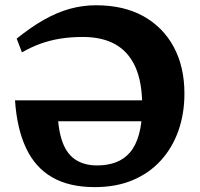

<svg xmlns="http://www.w3.org/2000/svg" viewBox="-20 -716 780 748"><path d="M153 -243.5 204 -284Q206.5 -207 224.2 -160.5Q242 -114 275.8 -92.8Q309.5 -71.5 358.5 -71.5Q398 -71.5 430.2 -83.2Q462.5 -95 485.8 -121.5Q509 -148 521.5 -192.8Q534 -237.5 534 -304Q534 -395.5 507.5 -454.8Q481 -514 429.8 -543Q378.5 -572 303 -572Q256 -572 215.2 -565.5Q174.5 -559 138 -545.8Q101.5 -532.5 65.5 -512L45 -565.5Q100 -610 151.2 -639Q202.5 -668 252.5 -681.8Q302.5 -695.5 354 -695.5Q462 -695.5 538.8 -652.8Q615.5 -610 657 -532.8Q698.5 -455.5 698.5 -351.5Q698.5 -273.5 675.2 -207.2Q652 -141 607.2 -91.5Q562.5 -42 497.8 -14.5Q433 13 349 13Q250 13 183.8 -25Q117.5 -63 81.8 -138.5Q46 -214 38.5 -325H584.5V-243.5Z"/></svg>

Font: Newsreader
Style: Bold
Weight: 700
Designer: Hugues Gentile
Foundry: Production Type
Version: Version 1.003